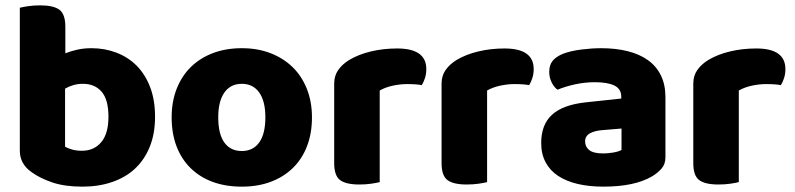

<svg xmlns="http://www.w3.org/2000/svg" viewBox="-20 -681 2968 717"><path d="M322 -501Q371 -501 414.5 -484.5Q458 -468 490 -436Q522 -404 540.5 -356Q559 -308 559 -245Q559 -182 539.5 -133.5Q520 -85 485 -52Q450 -19 399.5 -1.5Q349 16 288 16Q222 16 176 0.5Q130 -15 98 -38Q54 -69 54 -118V-652Q65 -655 85.5 -658Q106 -661 130 -661Q180 -661 202 -644.5Q224 -628 224 -581V-482Q244 -490 268.5 -495.5Q293 -501 322 -501ZM290 -368Q270 -368 253.5 -363Q237 -358 223 -350V-133Q234 -127 249.5 -122.5Q265 -118 286 -118Q331 -118 358 -150Q385 -182 385 -245Q385 -309 359.5 -338.5Q334 -368 290 -368Z M1145 -243Q1145 -183 1126.5 -135Q1108 -87 1073.5 -53.5Q1039 -20 991 -2Q943 16 883 16Q823 16 775 -1.5Q727 -19 692.5 -52.5Q658 -86 639.5 -134Q621 -182 621 -243Q621 -302 640 -350Q659 -398 693.5 -431.5Q728 -465 776 -483Q824 -501 883 -501Q942 -501 990 -482.5Q1038 -464 1072.5 -430.5Q1107 -397 1126 -349Q1145 -301 1145 -243ZM883 -368Q841 -368 818 -335.5Q795 -303 795 -243Q795 -180 818 -148.5Q841 -117 883 -117Q925 -117 948 -149Q971 -181 971 -243Q971 -303 948 -335.5Q925 -368 883 -368Z M1398 -1Q1387 2 1366.5 5Q1346 8 1322 8Q1272 8 1250 -8.5Q1228 -25 1228 -72V-369Q1228 -398 1243 -419.5Q1258 -441 1284 -457Q1319 -478 1365.5 -489Q1412 -500 1463 -500Q1572 -500 1572 -423Q1572 -405 1567 -389.5Q1562 -374 1555 -363Q1536 -367 1500 -367Q1474 -367 1446.5 -361Q1419 -355 1398 -343Z M1799 -1Q1788 2 1767.5 5Q1747 8 1723 8Q1673 8 1651 -8.5Q1629 -25 1629 -72V-369Q1629 -398 1644 -419.5Q1659 -441 1685 -457Q1720 -478 1766.5 -489Q1813 -500 1864 -500Q1973 -500 1973 -423Q1973 -405 1968 -389.5Q1963 -374 1956 -363Q1937 -367 1901 -367Q1875 -367 1847.5 -361Q1820 -355 1799 -343Z M2233 -108Q2250 -108 2270.5 -111.5Q2291 -115 2301 -121V-201L2229 -195Q2201 -193 2183 -183Q2165 -173 2165 -153Q2165 -133 2180.5 -120.5Q2196 -108 2233 -108ZM2225 -501Q2279 -501 2323.5 -490Q2368 -479 2399.5 -456.5Q2431 -434 2448 -399.5Q2465 -365 2465 -318V-94Q2465 -68 2450.5 -51.5Q2436 -35 2416 -23Q2351 16 2233 16Q2180 16 2137.5 6Q2095 -4 2064.5 -24Q2034 -44 2017.5 -75Q2001 -106 2001 -147Q2001 -216 2042 -253Q2083 -290 2169 -299L2300 -313V-320Q2300 -349 2274.5 -361.5Q2249 -374 2201 -374Q2164 -374 2127.5 -366Q2091 -358 2062 -346Q2049 -355 2040 -373.5Q2031 -392 2031 -412Q2031 -438 2043.5 -453.5Q2056 -469 2082 -480Q2111 -491 2150.5 -496Q2190 -501 2225 -501Z M2739 -1Q2728 2 2707.5 5Q2687 8 2663 8Q2613 8 2591 -8.5Q2569 -25 2569 -72V-369Q2569 -398 2584 -419.5Q2599 -441 2625 -457Q2660 -478 2706.5 -489Q2753 -500 2804 -500Q2913 -500 2913 -423Q2913 -405 2908 -389.5Q2903 -374 2896 -363Q2877 -367 2841 -367Q2815 -367 2787.5 -361Q2760 -355 2739 -343Z"/></svg>

Font: Baloo Tammudu 2 ExtraBold
Style: Regular
Weight: 800
Designer: Maithili Shingre, Omkar Shende and Ek Type
Foundry: Ek Type
Version: Version 1.640;hotconv 1.0.111;makeotfexe 2.5.65597; ttfautoh